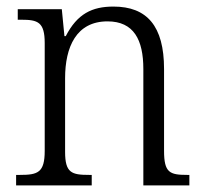

<svg xmlns="http://www.w3.org/2000/svg" viewBox="-20 -564 622 584"><path d="M29 0H259V-32H251C198 -32 178 -38 178 -102V-326C178 -421 212 -499 307 -499C387 -499 416 -443 416 -354V0H556V-32H549C496 -32 479 -39 479 -105V-354C479 -485 427 -544 325 -544C260 -544 215 -522 180 -454H176L168 -536H34V-504H45C95 -504 116 -497 116 -433V-105C116 -39 95 -32 41 -32H29Z"/></svg>

Font: Noto Serif Bengali SemiCondensed Light
Style: Regular
Weight: 300
Width: 4
Designer: Juan Bruce, Universal Thirst, Indian Type Foundry and the Monotype Design Team.
Foundry: Monotype Imaging Inc.
Version: Version 2.003